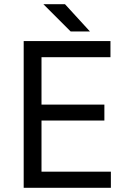

<svg xmlns="http://www.w3.org/2000/svg" viewBox="-20 -896 632 916"><path d="M93 -700H507V-623H178V-397H478V-321H178V-77H509V0H93ZM187 -876H290L409 -746H317Z"/></svg>

Font: Oak Sans
Style: Regular
Weight: 400
Designer: Erik Kennedy, Walven
Foundry: Erik Kennedy, Walven
Version: Version 1.000